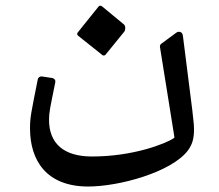

<svg xmlns="http://www.w3.org/2000/svg" viewBox="-20 -411 786 690"><path d="M348.1 -212.9C349.6 -211.9 351.1 -211.4 353 -211.4C355 -211.4 357.4 -212.4 358.9 -213.9L426.3 -296.9C429.2 -300.3 430.2 -305.2 430.2 -310.1C430.2 -315.4 428.7 -320.3 425.3 -323.2L346.7 -388.2C344.2 -389.6 342.3 -390.6 340.3 -390.6C337.9 -390.6 335.9 -389.6 334 -387.2L260.2 -295.4C258.3 -293 257.3 -291 257.3 -289.1C257.3 -286.6 258.3 -284.6 260.7 -282.7ZM296.9 259.3C408.2 259.3 595.2 208 654.8 130.4C671.4 108.4 677.2 85.5 677.2 55.7C677.2 27.4 674.3 8.3 637.2 -283.2C636.2 -292 630.4 -296.9 623 -296.9C620.1 -296.9 616.7 -295.9 613.3 -293.4L559.1 -253.4C556.1 -251.4 554.7 -247.1 554.7 -243.1L606.9 82.5C606.9 83 606.4 84.5 604 86C575.7 104.5 460.9 151.4 310.5 151.4C209.5 151.4 156.2 105 156.2 19.5C156.2 -7.8 159.7 -21 178.7 -115.2C180.2 -123 175.3 -129.4 167 -130.8L130.8 -136.2C124 -137.2 117.2 -133.3 115.7 -125.5C91.8 -4.9 87.9 9.8 87.9 50.8C87.9 164.6 146 259.3 296.9 259.3Z"/></svg>

Font: Pfont
Style: Regular
Weight: 400
Designer: Damoon Khanjanzadeh
Foundry: pfont
Version: Version 1.000;PS 000.300;hotconv 1.0.88;makeotf.lib2.5.64775